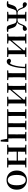

<svg xmlns="http://www.w3.org/2000/svg" viewBox="2234 -2817 759 5267"><g transform="rotate(90 2613.5 -183.5)"><path d="M14 0V-28L156 -44L79 -12L125 -153Q140 -197 162 -222.5Q184 -248 220 -260Q256 -272 313 -276L310 -266Q270 -273 244.5 -298.5Q219 -324 197 -385Q184 -419 172 -438Q160 -457 139 -480L190 -442Q172 -435 153.5 -431.5Q135 -428 112 -428Q82 -428 62 -443Q42 -458 42 -485Q42 -529 91 -543Q138 -536 168 -504Q198 -472 224 -397Q242 -350 259 -326Q276 -302 296.5 -294Q317 -286 342 -286H434V-256H346Q313 -256 292.5 -250.5Q272 -245 259.5 -228Q247 -211 236 -178L198 -57Q188 -19 166 -4.5Q144 10 94 10Q74 10 53 7Q32 4 14 0ZM854 0Q836 4 815 7Q794 10 775 10Q724 10 702.5 -4.5Q681 -19 671 -57L632 -178Q622 -211 609 -228Q596 -245 576 -250.5Q556 -256 522 -256H434V-286H527Q553 -286 573 -294Q593 -302 610 -326Q627 -350 644 -397Q671 -472 701 -504Q731 -536 778 -543Q826 -529 826 -485Q826 -458 806.5 -443Q787 -428 756 -428Q733 -428 716 -431.5Q699 -435 681 -442L729 -480Q708 -457 696 -438Q684 -419 672 -385Q649 -324 624 -298.5Q599 -273 558 -266L555 -276Q612 -272 648 -260Q684 -248 706.5 -222.5Q729 -197 743 -153L789 -12L712 -44L854 -28ZM379 0Q381 -25 381.5 -68Q382 -111 382.5 -162Q383 -213 383 -262V-280Q383 -322 382.5 -370Q382 -418 381.5 -460.5Q381 -503 379 -527H489Q488 -503 487.5 -460.5Q487 -418 486.5 -370Q486 -322 486 -280V-262Q486 -213 486.5 -162Q487 -111 487.5 -68Q488 -25 489 0ZM304 0V-29L413 -40H457L563 -29V0ZM304 -499V-527H563V-499L457 -488H413Z M908 0V-29L1016 -40H1071L1174 -29V0ZM1282 0V-29L1381 -40H1435L1543 -29V0ZM981 0Q983 -25 983.5 -66.5Q984 -108 984.5 -153Q985 -198 985 -232V-296Q985 -330 984.5 -374.5Q984 -419 983.5 -461Q983 -503 981 -527H1092V0ZM1066 -50 1023 -73H1043L1209 -271L1384 -479L1426 -457H1407L1237 -254ZM1359 0V-527H1469Q1468 -503 1467.5 -461Q1467 -419 1466.5 -374.5Q1466 -330 1466 -296V-232Q1466 -198 1466.5 -153Q1467 -108 1467.5 -66.5Q1468 -25 1469 0ZM908 -499V-527H1174V-499L1071 -488H1017ZM1282 -499V-527H1543V-499L1435 -488H1381Z M1664 11Q1632 11 1612 -9Q1592 -29 1592 -66Q1601 -86 1616.5 -95.5Q1632 -105 1653 -105Q1672 -105 1689 -94Q1706 -83 1724 -62V-50H1698V-62Q1720 -78 1735 -99.5Q1750 -121 1763 -158Q1789 -232 1801.5 -324Q1814 -416 1816 -527H1853Q1851 -414 1838 -318.5Q1825 -223 1801 -148Q1784 -88 1763 -53Q1742 -18 1717.5 -3.5Q1693 11 1664 11ZM1729 -499V-527H1833V-488H1825ZM1834 -497V-527H2024V-497ZM1912 0V-29L2020 -40H2070L2177 -29V0ZM1985 0Q1986 -25 1986.5 -66.5Q1987 -108 1987.5 -153Q1988 -198 1988 -232V-296Q1988 -330 1987.5 -374.5Q1987 -419 1986.5 -461Q1986 -503 1985 -527H2104Q2103 -503 2102 -461Q2101 -419 2100.5 -374.5Q2100 -330 2100 -296V-232Q2100 -198 2100.5 -153Q2101 -108 2102 -66.5Q2103 -25 2104 0ZM2044 -488V-527H2177V-499L2070 -488Z M2260 0V-29L2368 -40H2423L2526 -29V0ZM2634 0V-29L2733 -40H2787L2895 -29V0ZM2333 0Q2335 -25 2335.5 -66.5Q2336 -108 2336.5 -153Q2337 -198 2337 -232V-296Q2337 -330 2336.5 -374.5Q2336 -419 2335.5 -461Q2335 -503 2333 -527H2444V0ZM2418 -50 2375 -73H2395L2561 -271L2736 -479L2778 -457H2759L2589 -254ZM2711 0V-527H2821Q2820 -503 2819.5 -461Q2819 -419 2818.5 -374.5Q2818 -330 2818 -296V-232Q2818 -198 2818.5 -153Q2819 -108 2819.5 -66.5Q2820 -25 2821 0ZM2260 -499V-527H2526V-499L2423 -488H2369ZM2634 -499V-527H2895V-499L2787 -488H2733Z M3049 0Q3051 -25 3051.5 -66.5Q3052 -108 3052.5 -153Q3053 -198 3053 -232V-296Q3053 -330 3052.5 -374.5Q3052 -419 3051.5 -461Q3051 -503 3049 -527H3164Q3163 -503 3162 -461Q3161 -419 3160.5 -374.5Q3160 -330 3160 -296V-232Q3160 -198 3160.5 -153Q3161 -108 3162 -66.5Q3163 -25 3164 0ZM3358 0Q3359 -25 3359.5 -66.5Q3360 -108 3360.5 -153Q3361 -198 3361 -232V-296Q3361 -330 3360.5 -374.5Q3360 -419 3359.5 -461Q3359 -503 3358 -527H3470Q3469 -503 3468.5 -461Q3468 -419 3467.5 -374.5Q3467 -330 3467 -296V-232Q3467 -198 3467.5 -153Q3468 -108 3468.5 -66.5Q3469 -25 3470 0ZM3663 0Q3664 -25 3664.5 -66.5Q3665 -108 3665.5 -153Q3666 -198 3666 -232V-296Q3666 -330 3665.5 -374.5Q3665 -419 3664.5 -461Q3664 -503 3663 -527H3778Q3777 -503 3776.5 -461Q3776 -419 3775.5 -374.5Q3775 -330 3775 -296V-232Q3775 -198 3775.5 -153Q3776 -108 3776.5 -66.5Q3777 -25 3778 0ZM3819 176 3783 -31 3829 0H3109V-33H3873L3862 176ZM2976 -499V-527H3231V-499L3133 -488H3085ZM3291 -499V-527H3537V-499L3438 -488H3393ZM3597 -499V-527H3852V-499L3745 -488H3696ZM2976 0V-29L3085 -40H3109V0Z M4024 0Q4026 -25 4026.5 -66.5Q4027 -108 4027.5 -153Q4028 -198 4028 -232V-296Q4028 -330 4027.5 -374.5Q4027 -419 4026.5 -461Q4026 -503 4024 -527H4144Q4143 -503 4142.5 -460.5Q4142 -418 4141.5 -371.5Q4141 -325 4141 -287V-266Q4141 -215 4141.5 -163Q4142 -111 4142.5 -68Q4143 -25 4144 0ZM4381 0Q4383 -25 4383.5 -68Q4384 -111 4384.5 -163Q4385 -215 4385 -266V-287Q4385 -325 4384.5 -371.5Q4384 -418 4383.5 -460.5Q4383 -503 4381 -527H4500Q4499 -503 4498.5 -461Q4498 -419 4497.5 -374.5Q4497 -330 4497 -296V-232Q4497 -198 4497.5 -153Q4498 -108 4498.5 -66.5Q4499 -25 4500 0ZM3951 0V-29L4060 -40H4109L4217 -29V0ZM3951 -499V-527H4217V-499L4109 -488H4060ZM4309 0V-29L4417 -40H4467L4574 -29V0ZM4309 -499V-527H4574V-499L4467 -488H4417ZM4084 -262V-295H4441V-262Z M4920 16Q4847 16 4787.5 -17Q4728 -50 4693 -113Q4658 -176 4658 -265Q4658 -354 4694.5 -416Q4731 -478 4791 -510.5Q4851 -543 4920 -543Q4990 -543 5050 -511Q5110 -479 5146.5 -417Q5183 -355 5183 -265Q5183 -175 5148 -112.5Q5113 -50 5053.5 -17Q4994 16 4920 16ZM4920 -17Q4987 -17 5024.5 -79.5Q5062 -142 5062 -263Q5062 -385 5024.5 -447.5Q4987 -510 4920 -510Q4854 -510 4816.5 -447.5Q4779 -385 4779 -263Q4779 -142 4816.5 -79.5Q4854 -17 4920 -17Z"/></g></svg>

Font: Noto Serif TC SemiBold
Style: Regular
Weight: 600
Version: Version 2.002-H1;hotconv 1.1.0;makeotfexe 2.6.0